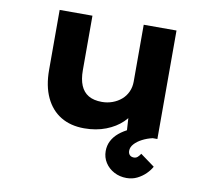

<svg xmlns="http://www.w3.org/2000/svg" viewBox="-81 -623 1015 925"><g transform="rotate(10 426.5 -160.0)"><path d="M352.6 10.6Q285.7 10.6 237.9 -18.4Q190.1 -47.3 163.9 -102.9Q137.7 -158.4 137.7 -237.3V-530.7H298.1V-264Q298.1 -219.8 310.6 -189.9Q323.1 -160 348.8 -144.7Q374.6 -129.5 414.6 -129.5Q441.6 -129.5 466 -138.4Q490.4 -147.3 509 -163.2Q527.6 -179 538.3 -202.1Q548.9 -225.2 548.9 -252.6V-530.7H709.3V0H558.7L551.8 -108.9L581.3 -120.9Q568.8 -87.3 537.4 -56.8Q506 -26.3 458.5 -7.9Q411 10.6 352.6 10.6ZM594.6 210.9Q561.5 210.9 533.9 196.3Q506.3 181.6 490.2 156.4Q474.1 131.2 474.1 99.9Q474.1 73 485.7 50.3Q497.3 27.6 519.3 9.2Q541.3 -9.1 572.9 -23.6Q604.4 -38 644.5 -48.7L686.4 0Q659.9 6 636.6 18.1Q613.4 30.1 599.3 45.9Q585.2 61.7 585.2 79.5Q585.2 92.1 592.5 99.8Q599.8 107.5 612.9 107.5Q623.2 107.5 630.5 101.4Q637.8 95.2 645.3 83.6L715.1 134.6Q705.7 152.4 687.9 170.1Q670.1 187.7 646.6 199.3Q623.2 210.9 594.6 210.9Z"/></g></svg>

Font: Lexend Giga
Style: Regular
Weight: 400
Designer: Bonnie Shaver-Troup, Thomas Jockin
Foundry: Lexend
Version: Version 1.007